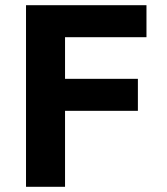

<svg xmlns="http://www.w3.org/2000/svg" viewBox="-20 -718 640 738"><path d="M230 0V-292H510V-415H230V-575H543V-698H80V0Z"/></svg>

Font: IBM Plex Mono
Style: Bold
Weight: 700
Monospace: yes
Designer: Mike Abbink, Paul van der Laan, Pieter van Rosmalen
Foundry: Bold Monday
Version: Version 2.004